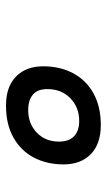

<svg xmlns="http://www.w3.org/2000/svg" viewBox="122 -888 356 640"><g transform="rotate(90 300.0 -568.0)"><path d="M332 -410Q269 -410 235 -443.5Q201 -477 201 -534Q201 -590 224 -633.5Q247 -677 291 -701.5Q335 -726 397 -726Q460 -726 494 -692.5Q528 -659 528 -602Q528 -546 505 -502.5Q482 -459 438 -434.5Q394 -410 332 -410ZM347 -484Q392 -484 422 -512.5Q452 -541 452 -587Q452 -620 434 -637Q416 -654 383 -654Q338 -654 307.5 -624.5Q277 -595 277 -548Q277 -515 295.5 -499.5Q314 -484 347 -484Z"/></g></svg>

Font: Geist Mono
Style: Italic
Weight: 400
Italic angle: -12°
Monospace: yes
Designer: Basement.studio, Andrés Briganti, Mateo Zaragoza
Foundry: Basement.studio, Vercel, Andrés Briganti, Guido Ferreyra, Mateo Zaragoza
Version: Version 1.500